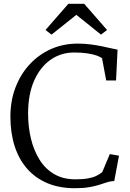

<svg xmlns="http://www.w3.org/2000/svg" viewBox="-20 -984 688 1015"><path d="M375 11Q293.5 11 230.2 -15.8Q167 -42.5 123.5 -92Q80 -141.5 57.5 -211.2Q35 -281 35 -367.5Q35 -451.5 62 -522Q89 -592.5 137.5 -644.5Q186 -696.5 250.5 -725Q315 -753.5 391 -753.5Q425 -753.5 456.8 -749.5Q488.5 -745.5 516.2 -739.8Q544 -734 566 -729Q588 -724 601.5 -721.5L593.5 -558.5H541.5L519.5 -675.5Q510.5 -683.5 490.8 -690.5Q471 -697.5 441 -702Q411 -706.5 372 -706.5Q303 -706.5 248 -668.5Q193 -630.5 160.8 -558.2Q128.5 -486 128.5 -383.5Q128.5 -314 143.5 -251.5Q158.5 -189 188.8 -140.2Q219 -91.5 266.2 -63.8Q313.5 -36 378 -36Q419 -36 446 -41Q473 -46 490.2 -54.8Q507.5 -63.5 520.5 -74L560.5 -169.5L609 -161L584 -27Q564.5 -26.5 546 -20.5Q527.5 -14.5 505.2 -7.2Q483 0 451.5 5.5Q420 11 375 11ZM252.5 -801 220.5 -825.5 341.5 -964H425L546 -825.5L514 -801L383.5 -905.5Z"/></svg>

Font: Merriweather 24pt Light
Style: Regular
Weight: 300
Designer: Eben Sorkin
Foundry: Eben Sorkin
Version: Version 2.100